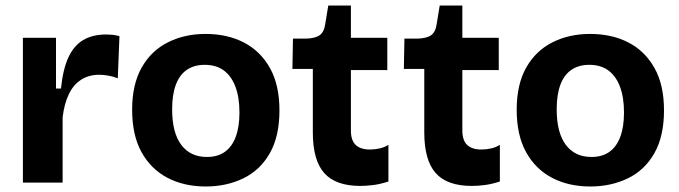

<svg xmlns="http://www.w3.org/2000/svg" viewBox="-20 -662 2462 696"><path d="M63 0V-257V-525H183V-341H201Q208 -410 227.5 -453Q247 -496 281 -516.5Q315 -537 365 -537Q375 -537 386.5 -536Q398 -535 413 -531L407 -378Q390 -385 372 -388Q354 -391 340 -391Q302 -391 274 -373Q246 -355 229.5 -320.5Q213 -286 207 -237V0Z M726 14Q647 14 587 -17.5Q527 -49 493 -110.5Q459 -172 459 -264Q459 -356 493.5 -417Q528 -478 588.5 -508.5Q649 -539 725 -539Q804 -539 864 -508Q924 -477 958.5 -415.5Q993 -354 993 -262Q993 -168 958 -106.5Q923 -45 862 -15.5Q801 14 726 14ZM730 -93Q769 -93 795 -111.5Q821 -130 834.5 -166Q848 -202 848 -254Q848 -309 833.5 -347.5Q819 -386 791.5 -406.5Q764 -427 722 -427Q684 -427 657.5 -409Q631 -391 617.5 -355Q604 -319 604 -266Q604 -181 637 -137Q670 -93 730 -93Z M1286 12Q1197 12 1155.5 -34.5Q1114 -81 1114 -182V-412H1040L1042 -522H1089Q1123 -523 1139 -534.5Q1155 -546 1159 -575L1170 -642H1252V-525H1384V-408H1252V-189Q1252 -153 1269.5 -136.5Q1287 -120 1321 -120Q1339 -120 1356.5 -124Q1374 -128 1388 -137V-4Q1357 6 1331.5 9Q1306 12 1286 12Z M1690 12Q1601 12 1559.5 -34.5Q1518 -81 1518 -182V-412H1444L1446 -522H1493Q1527 -523 1543 -534.5Q1559 -546 1563 -575L1574 -642H1656V-525H1788V-408H1656V-189Q1656 -153 1673.5 -136.5Q1691 -120 1725 -120Q1743 -120 1760.5 -124Q1778 -128 1792 -137V-4Q1761 6 1735.5 9Q1710 12 1690 12Z M2120 14Q2041 14 1981 -17.5Q1921 -49 1887 -110.5Q1853 -172 1853 -264Q1853 -356 1887.5 -417Q1922 -478 1982.5 -508.5Q2043 -539 2119 -539Q2198 -539 2258 -508Q2318 -477 2352.5 -415.5Q2387 -354 2387 -262Q2387 -168 2352 -106.5Q2317 -45 2256 -15.5Q2195 14 2120 14ZM2124 -93Q2163 -93 2189 -111.5Q2215 -130 2228.5 -166Q2242 -202 2242 -254Q2242 -309 2227.5 -347.5Q2213 -386 2185.5 -406.5Q2158 -427 2116 -427Q2078 -427 2051.5 -409Q2025 -391 2011.5 -355Q1998 -319 1998 -266Q1998 -181 2031 -137Q2064 -93 2124 -93Z"/></svg>

Font: Bricolage Grotesque 24pt
Style: Bold
Weight: 700
Designer: Mathieu Triay
Foundry: Atelier Triay
Version: Version 1.001;gftools[0.9.33.dev8+g029e19f]